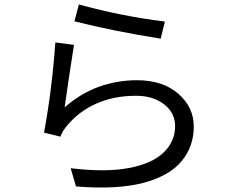

<svg xmlns="http://www.w3.org/2000/svg" viewBox="-20 -804 1040 864"><path d="M335 -784Q527 -731 722 -707L703 -630Q495 -663 315 -708ZM313 -602Q290 -459 271 -321Q343 -384 425 -413.5Q507 -443 597 -443Q712 -443 782 -382.5Q852 -322 852 -234Q852 -145 797 -78.5Q742 -12 624.5 19Q507 50 322 35L298 -47Q456 -28 560.5 -48Q665 -68 716.5 -118Q768 -168 768 -236Q768 -296 718.5 -334.5Q669 -373 592 -373Q493 -373 414 -338Q335 -303 282 -239Q260 -213 252 -189L178 -207Q214 -400 229 -613Z"/></svg>

Font: Gothic Nguyen
Style: Regular
Weight: 400
Designer: MORI Takayuki
Version: Version 1.220;July 21, 2023;FontCreator 14.0.0.2814 64-bit